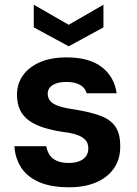

<svg xmlns="http://www.w3.org/2000/svg" viewBox="-20 -781 581 813"><path d="M273 12Q195 12 144.5 -10.5Q94 -33 69 -72.5Q44 -112 41 -162H176Q179 -143 189 -126.5Q199 -110 219.5 -100.5Q240 -91 271 -91Q297 -91 316 -98.5Q335 -106 344.5 -120Q354 -134 354 -152Q354 -175 341.5 -188.5Q329 -202 306 -210Q283 -218 249 -222Q202 -229 165.5 -240.5Q129 -252 103.5 -270Q78 -288 65 -315Q52 -342 52 -381Q52 -426 77 -461.5Q102 -497 149 -517.5Q196 -538 262 -538Q358 -538 411 -497Q464 -456 474 -386H347Q341 -409 319 -421.5Q297 -434 261 -434Q223 -434 202.5 -420.5Q182 -407 182 -384Q182 -369 191 -356Q200 -343 223 -334Q246 -325 286 -319Q357 -308 402 -292Q447 -276 468.5 -245Q490 -214 489 -159Q489 -106 462 -67.5Q435 -29 386.5 -8.5Q338 12 273 12ZM271 -585 123 -665V-761L271 -676L418 -761V-665Z"/></svg>

Font: DM Sans 9pt
Style: Bold
Weight: 700
Designer: Colophon Foundry, Jonny Pinhorn
Foundry: Colophon Foundry
Version: Version 4.004;gftools[0.9.30]